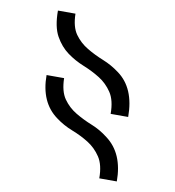

<svg xmlns="http://www.w3.org/2000/svg" viewBox="-69 -662 639 701"><g transform="rotate(10 250.0 -311.5)"><path d="M90 -600H155Q156 -551 175 -524.5Q194 -498 222.5 -481Q251 -464 283.5 -451Q316 -438 344 -417Q410 -369 410 -262H345Q345 -312 326 -340.5Q307 -369 279 -386.5Q251 -404 217.5 -417.5Q184 -431 156 -451.5Q128 -472 109 -506Q90 -540 90 -600ZM90 -361H155Q156 -312 175 -285Q194 -258 222.5 -241Q251 -224 283.5 -211Q316 -198 344 -176Q410 -127 410 -23H345Q345 -73 326 -101.5Q307 -130 279 -147.5Q251 -165 217.5 -178Q184 -191 156 -212Q90 -260 90 -361Z"/></g></svg>

Font: Antic
Style: Regular
Weight: 400
Designer: Santiago Orozco
Foundry: Typemade
Version: Version 1.0012